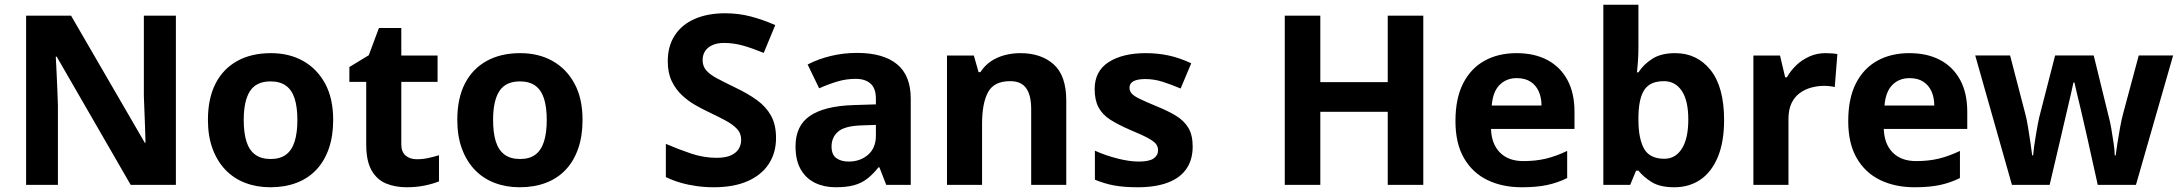

<svg xmlns="http://www.w3.org/2000/svg" viewBox="-20 -780 9198 810"><path d="M722 0H531.4L219.3 -540.9H215.3Q217.3 -507 218.8 -473.1Q220.3 -439.1 221.8 -405.1Q223.3 -371.1 224.3 -337V0H90.1V-714H279.7L590.6 -178.1H593.9Q592.9 -210.8 591.9 -243.8Q590.9 -276.8 589.4 -309.4Q587.9 -342 586.9 -374.9V-714H722Z M1385.6 -274.1Q1385.6 -205.9 1367.1 -153Q1348.7 -100 1314.3 -63.7Q1280 -27.3 1230.9 -8.7Q1181.8 10 1120.3 10Q1063.1 10 1014.6 -8.5Q966.1 -27 931.1 -63.5Q896.1 -100 876.6 -153Q857.2 -205.9 857.2 -274.1Q857.2 -364.6 889.2 -427.2Q921.2 -489.7 981 -522.8Q1040.7 -555.8 1122.9 -555.8Q1200.2 -555.8 1258.9 -522.8Q1317.7 -489.9 1351.7 -427.3Q1385.6 -364.7 1385.6 -274.1ZM1008.2 -273.8Q1008.2 -219.8 1019.7 -183.1Q1031.3 -146.4 1056.5 -127.8Q1081.7 -109.2 1121.9 -109.2Q1162.1 -109.2 1186.8 -127.8Q1211.5 -146.4 1223 -183.1Q1234.6 -219.8 1234.6 -273.5Q1234.6 -328.1 1223 -364.2Q1211.4 -400.4 1186.3 -418.5Q1161.2 -436.6 1121.2 -436.6Q1061.5 -436.6 1034.8 -395.9Q1008.2 -355.1 1008.2 -273.8Z M1738.3 -108.2Q1763.2 -108.2 1786.2 -113.2Q1809.1 -118.2 1832 -125.1V-14.9Q1808.1 -4.9 1772.8 2.5Q1737.4 10 1695.7 10Q1646.9 10 1608.4 -6Q1570 -22 1547.5 -61.4Q1525 -100.8 1525 -170.8V-434.6H1453.9V-497.2L1535.8 -547L1578.7 -662H1673V-545.8H1826V-434.6H1673V-170.8Q1673 -139.5 1691.1 -123.9Q1709.1 -108.2 1738.3 -108.2Z M2437.6 -274.1Q2437.6 -205.9 2419.1 -153Q2400.7 -100 2366.3 -63.7Q2332 -27.3 2282.9 -8.7Q2233.8 10 2172.3 10Q2115.1 10 2066.6 -8.5Q2018.1 -27 1983.1 -63.5Q1948.1 -100 1928.6 -153Q1909.2 -205.9 1909.2 -274.1Q1909.2 -364.6 1941.2 -427.2Q1973.2 -489.7 2033 -522.8Q2092.7 -555.8 2174.9 -555.8Q2252.2 -555.8 2310.9 -522.8Q2369.7 -489.9 2403.7 -427.3Q2437.6 -364.7 2437.6 -274.1ZM2060.2 -273.8Q2060.2 -219.8 2071.7 -183.1Q2083.3 -146.4 2108.5 -127.8Q2133.7 -109.2 2173.9 -109.2Q2214.1 -109.2 2238.8 -127.8Q2263.5 -146.4 2275 -183.1Q2286.6 -219.8 2286.6 -273.5Q2286.6 -328.1 2275 -364.2Q2263.4 -400.4 2238.3 -418.5Q2213.2 -436.6 2173.2 -436.6Q2113.5 -436.6 2086.8 -395.9Q2060.2 -355.1 2060.2 -273.8Z M3253.9 -197.9Q3253.9 -134.9 3222.9 -87.9Q3191.9 -41 3133.4 -15.5Q3074.9 10 2991 10Q2953.9 10 2918.4 5Q2882.9 0 2850.4 -9.4Q2818 -18.9 2789.1 -32.9V-173Q2839.8 -151.1 2894.3 -132.6Q2948.8 -114.2 3002.9 -114.2Q3040.1 -114.2 3062.8 -124.3Q3085.6 -134.4 3096.2 -151.5Q3106.8 -168.7 3106.8 -190.9Q3106.8 -218 3088.4 -237.1Q3069.9 -256.2 3038.8 -272.7Q3007.7 -289.3 2967.3 -308.4Q2942 -320.4 2912.9 -337Q2883.8 -353.5 2857.4 -378Q2830.9 -402.6 2814 -437.5Q2797.1 -472.5 2797.1 -521.3Q2797.1 -585.2 2826.6 -630.6Q2856.1 -676.1 2910.5 -700Q2965 -724 3038.9 -724Q3094.9 -724 3145.4 -711Q3195.9 -698.1 3250.6 -674.2L3202 -556.8Q3153.2 -576.8 3114.1 -587.8Q3075 -598.8 3033.9 -598.8Q3005.6 -598.8 2985.5 -589.7Q2965.3 -580.6 2954.7 -564.5Q2944.2 -548.4 2944.2 -526.2Q2944.2 -501.1 2959.2 -483.5Q2974.2 -465.9 3004.2 -449.8Q3034.3 -433.8 3079.5 -411.8Q3134.6 -385.8 3173.2 -357.8Q3211.8 -329.9 3232.8 -291.9Q3253.9 -253.9 3253.9 -197.9Z M3595.8 -556.8Q3705.6 -556.8 3763.9 -509.4Q3822.2 -462 3822.2 -364V0H3718.9L3690 -74H3686Q3663 -45 3638.5 -26Q3614 -7 3582.5 1.5Q3551 10 3505.1 10Q3457.1 10 3418.6 -8.5Q3380.1 -27 3358.1 -65.4Q3336.1 -103.9 3336.1 -162.8Q3336.1 -249.7 3397.1 -291.2Q3458.1 -332.7 3580.3 -336.7L3675.2 -339.7V-363.9Q3675.2 -407.2 3652.6 -427.3Q3630 -447.4 3589.8 -447.4Q3549.8 -447.4 3511.8 -435.9Q3473.8 -424.4 3435.8 -407.4L3387.2 -507.9Q3431 -530.8 3484.5 -543.8Q3537.9 -556.8 3595.8 -556.8ZM3616.9 -251.1Q3544.4 -249.1 3516.2 -225Q3488.1 -201 3488.1 -161.8Q3488.1 -127.6 3508.2 -113Q3528.3 -98.4 3560.5 -98.4Q3608.8 -98.4 3642 -127Q3675.2 -155.7 3675.2 -208.1V-253.1Z M4284.3 -555.8Q4372.4 -555.8 4425.3 -508.4Q4478.3 -460.9 4478.3 -355.9V0H4330.3V-319.4Q4330.3 -378.5 4309.1 -408Q4288 -437.6 4241.8 -437.6Q4173.4 -437.6 4148.3 -391Q4123.1 -344.5 4123.1 -257.3V0H3975.1V-545.8H4088.4L4108.3 -475.8H4116.2Q4134.2 -503.8 4160.3 -521.3Q4186.3 -538.8 4218.3 -547.3Q4250.3 -555.8 4284.3 -555.8Z M5011.6 -161.8Q5011.6 -106.8 4985.6 -68.4Q4959.6 -29.9 4907.7 -10Q4855.7 10 4778.9 10Q4721.9 10 4680.9 2.5Q4639.9 -5 4599.1 -22V-144.3Q4642.9 -124.4 4693.8 -111.4Q4744.7 -98.4 4783.9 -98.4Q4828.2 -98.4 4846.9 -111.5Q4865.6 -124.7 4865.6 -145.9Q4865.6 -160 4858 -171.1Q4850.5 -182.2 4825.4 -196.2Q4800.4 -210.2 4747.4 -232.2Q4696.4 -254.2 4663.3 -275.6Q4630.2 -297.1 4614.2 -327.6Q4598.1 -358 4598.1 -404Q4598.1 -479.9 4657 -517.9Q4716 -555.8 4813.9 -555.8Q4864.8 -555.8 4910.8 -545.8Q4956.7 -535.9 5005.5 -513L4960.8 -406.6Q4920.9 -423.5 4884.8 -435Q4848.8 -446.5 4811.8 -446.5Q4778.4 -446.5 4761.7 -437.3Q4745.1 -428.2 4745.1 -410Q4745.1 -396.8 4753.6 -386.3Q4762.2 -375.7 4786.8 -363.6Q4811.4 -351.6 4859.4 -331.6Q4906.5 -312.6 4940.5 -292.1Q4974.6 -271.6 4993.1 -241.1Q5011.6 -210.7 5011.6 -161.8Z M5984.5 0H5834.5V-308.4H5550.1V0H5400.1V-714H5550.1V-433.6H5834.5V-714H5984.5Z M6377.8 -555.8Q6453.7 -555.8 6508.1 -526.8Q6562.5 -497.8 6592.5 -442.8Q6622.4 -387.8 6622.4 -307.9V-236.2H6270.2Q6272.2 -172.8 6307.8 -136.6Q6343.5 -100.4 6406.8 -100.4Q6459.7 -100.4 6502.7 -110.9Q6545.6 -121.4 6591.5 -143.3V-28.9Q6551.5 -9 6507.1 0.5Q6462.7 10 6399.8 10Q6317.9 10 6255 -20.5Q6192 -51 6156.1 -113Q6120.2 -175 6120.2 -268.9Q6120.2 -364.8 6152.6 -428.3Q6185.1 -491.8 6243 -523.8Q6300.9 -555.8 6377.8 -555.8ZM6378.8 -450.4Q6335.5 -450.4 6306.8 -422.2Q6278.2 -394 6273.2 -334.8H6483.2Q6483.2 -368 6471.7 -394.1Q6460.1 -420.2 6437 -435.3Q6414 -450.4 6378.8 -450.4Z M6892.1 -582.9Q6892.1 -551.8 6890.1 -521.8Q6888.1 -491.8 6886.1 -474.8H6892.1Q6914.1 -508.8 6951.2 -532.3Q6988.2 -555.8 7047.3 -555.8Q7139.4 -555.8 7196.5 -484.4Q7253.5 -412.9 7253.5 -273.9Q7253.5 -180.9 7227 -117.4Q7200.5 -54 7153.5 -22Q7106.4 10 7043.4 10Q6983.3 10 6948.7 -11.5Q6914.1 -33 6892.1 -60.1H6882.2L6857.3 0H6744.1V-760H6892.1ZM6999.8 -437.6Q6960.5 -437.6 6937.4 -421.5Q6914.2 -405.4 6903.7 -372.7Q6893.1 -340 6892.1 -290.7V-274.9Q6892.1 -195.5 6915.8 -152.9Q6939.4 -110.2 7001.8 -110.2Q7048.3 -110.2 7075.4 -152.9Q7102.5 -195.6 7102.5 -275.9Q7102.5 -356.2 7074.9 -396.9Q7047.3 -437.6 6999.8 -437.6Z M7681.2 -555.8Q7692.3 -555.8 7707.3 -554.8Q7722.4 -553.8 7731.4 -551.8L7720.4 -412.8Q7713.3 -414.8 7699.8 -416.3Q7686.3 -417.8 7676.2 -417.8Q7647.2 -417.8 7620.1 -410.2Q7593.1 -402.6 7571.6 -386.5Q7550.1 -370.4 7537.6 -343.8Q7525.1 -317.2 7525.1 -278.1V0H7377.1V-545.8H7489.4L7511.2 -453.7H7518.2Q7534.2 -481.8 7558.2 -504.8Q7582.2 -527.8 7613.7 -541.8Q7645.2 -555.8 7681.2 -555.8Z M8034.8 -555.8Q8110.7 -555.8 8165.1 -526.8Q8219.5 -497.8 8249.5 -442.8Q8279.4 -387.8 8279.4 -307.9V-236.2H7927.2Q7929.2 -172.8 7964.8 -136.6Q8000.5 -100.4 8063.8 -100.4Q8116.7 -100.4 8159.7 -110.9Q8202.6 -121.4 8248.5 -143.3V-28.9Q8208.5 -9 8164.1 0.5Q8119.7 10 8056.8 10Q7974.9 10 7912 -20.5Q7849 -51 7813.1 -113Q7777.2 -175 7777.2 -268.9Q7777.2 -364.8 7809.6 -428.3Q7842.1 -491.8 7900 -523.8Q7957.9 -555.8 8034.8 -555.8ZM8035.8 -450.4Q7992.5 -450.4 7963.8 -422.2Q7935.2 -394 7930.2 -334.8H8140.2Q8140.2 -368 8128.7 -394.1Q8117.1 -420.2 8094 -435.3Q8071 -450.4 8035.8 -450.4Z M8787.1 -192.8Q8783.1 -209.9 8775.6 -243.2Q8768.1 -276.5 8759.2 -314.6Q8750.3 -352.8 8742.3 -385Q8734.4 -417.3 8731.4 -432.2H8727.4Q8724.4 -417.3 8717 -385Q8709.6 -352.8 8700.6 -314.6Q8691.7 -276.5 8683.8 -242.7Q8675.8 -208.9 8671.8 -190.8L8626.9 0H8467.9L8313 -545.9H8460.1L8523.3 -303.1Q8530.3 -278.1 8535.8 -243.2Q8541.3 -208.2 8546.3 -175.8Q8551.3 -143.4 8553.3 -124.4H8557.3Q8558.4 -138.4 8561.4 -161.8Q8564.4 -185.2 8568.9 -210.1Q8573.4 -235.1 8576.9 -255.6Q8580.5 -276.1 8582.5 -283.2L8650 -545.9H8812.9L8877.3 -283.2Q8881.4 -269.1 8886.9 -238.1Q8892.4 -207.2 8897 -175.3Q8901.5 -143.5 8901.5 -124.5H8905.5Q8907.5 -141.5 8912.5 -173.8Q8917.5 -206.2 8924.1 -242.1Q8930.6 -278.1 8937.6 -303.1L9002.8 -545.9H9147.8L8991 0H8829.9Z"/></svg>

Font: Noto Sans Hebrew
Style: Regular
Weight: 400
Designer: Monotype Design Team
Foundry: Monotype Imaging Inc.
Version: Version 2.003;January 10, 2023;FontCreator 14.0.0.2877 64-bi